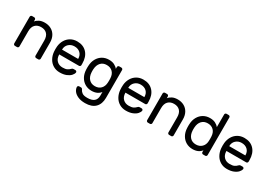

<svg xmlns="http://www.w3.org/2000/svg" viewBox="14 -1695 4054 2901"><g transform="rotate(30 2040.5 -245.0)"><path d="M510 0H473Q462 0 454 -8Q446 -16 446 -27V-291Q446 -366 409 -405Q372 -444 306 -444Q241 -444 203.5 -405Q166 -366 166 -291V-27Q166 -16 158 -8Q150 0 139 0H102Q91 0 83 -8Q75 -16 75 -27V-493Q75 -504 83 -512Q91 -520 102 -520H139Q150 -520 158 -512Q166 -504 166 -493V-462Q188 -491 226.5 -510.5Q265 -530 321 -530Q384 -530 433 -503Q482 -476 509.5 -425.5Q537 -375 537 -306V-27Q537 -16 529 -8Q521 0 510 0Z M1118 -277V-250Q1118 -239 1110 -231Q1102 -223 1091 -223H747V-217Q749 -151 787.5 -113.5Q826 -76 887 -76Q937 -76 964.5 -89Q992 -102 1014 -126Q1022 -134 1028.5 -137Q1035 -140 1046 -140H1076Q1088 -140 1096 -132Q1104 -124 1103 -113Q1099 -86 1073.5 -57.5Q1048 -29 1000.5 -9.5Q953 10 887 10Q823 10 773 -19.5Q723 -49 693.5 -101Q664 -153 658 -218Q656 -248 656 -264Q656 -280 658 -310Q664 -372 693.5 -422Q723 -472 772.5 -501Q822 -530 887 -530Q994 -530 1056 -462Q1118 -394 1118 -277ZM1028 -307V-310Q1028 -371 989.5 -407.5Q951 -444 887 -444Q829 -444 788.5 -407Q748 -370 747 -310V-307Z M1596 -462V-493Q1596 -504 1604 -512Q1612 -520 1623 -520H1660Q1671 -520 1679 -512Q1687 -504 1687 -493V-7Q1687 99 1627 159.5Q1567 220 1451 220Q1376 220 1325 197Q1274 174 1249.5 140Q1225 106 1223 71Q1222 60 1230.5 52Q1239 44 1250 44H1280Q1292 44 1299 50Q1306 56 1313 71Q1323 94 1351 114Q1379 134 1441 134Q1596 134 1596 5V-58Q1545 10 1441 10Q1379 10 1328.5 -19Q1278 -48 1247.5 -101.5Q1217 -155 1214 -227L1213 -260L1214 -293Q1217 -365 1247.5 -418.5Q1278 -472 1328 -501Q1378 -530 1441 -530Q1497 -530 1535.5 -510.5Q1574 -491 1596 -462ZM1305 -288 1304 -260 1305 -232Q1309 -160 1347.5 -118Q1386 -76 1451 -76Q1515 -76 1554 -115.5Q1593 -155 1596 -224Q1597 -234 1597 -260Q1597 -286 1596 -296Q1593 -366 1554 -405Q1515 -444 1451 -444Q1386 -444 1347.5 -402Q1309 -360 1305 -288Z M2273 -277V-250Q2273 -239 2265 -231Q2257 -223 2246 -223H1902V-217Q1904 -151 1942.5 -113.5Q1981 -76 2042 -76Q2092 -76 2119.5 -89Q2147 -102 2169 -126Q2177 -134 2183.5 -137Q2190 -140 2201 -140H2231Q2243 -140 2251 -132Q2259 -124 2258 -113Q2254 -86 2228.5 -57.5Q2203 -29 2155.5 -9.5Q2108 10 2042 10Q1978 10 1928 -19.5Q1878 -49 1848.5 -101Q1819 -153 1813 -218Q1811 -248 1811 -264Q1811 -280 1813 -310Q1819 -372 1848.5 -422Q1878 -472 1927.5 -501Q1977 -530 2042 -530Q2149 -530 2211 -462Q2273 -394 2273 -277ZM2183 -307V-310Q2183 -371 2144.5 -407.5Q2106 -444 2042 -444Q1984 -444 1943.5 -407Q1903 -370 1902 -310V-307Z M2829 0H2792Q2781 0 2773 -8Q2765 -16 2765 -27V-291Q2765 -366 2728 -405Q2691 -444 2625 -444Q2560 -444 2522.5 -405Q2485 -366 2485 -291V-27Q2485 -16 2477 -8Q2469 0 2458 0H2421Q2410 0 2402 -8Q2394 -16 2394 -27V-493Q2394 -504 2402 -512Q2410 -520 2421 -520H2458Q2469 -520 2477 -512Q2485 -504 2485 -493V-462Q2507 -491 2545.5 -510.5Q2584 -530 2640 -530Q2703 -530 2752 -503Q2801 -476 2828.5 -425.5Q2856 -375 2856 -306V-27Q2856 -16 2848 -8Q2840 0 2829 0Z M3358 -683Q3358 -694 3366 -702Q3374 -710 3385 -710H3422Q3433 -710 3441 -702Q3449 -694 3449 -683V-27Q3449 -16 3441 -8Q3433 0 3422 0H3385Q3374 0 3366 -8Q3358 -16 3358 -27V-58Q3307 10 3203 10Q3141 10 3090.5 -19Q3040 -48 3009.5 -102Q2979 -156 2976 -228L2975 -261L2976 -293Q2979 -365 3009.5 -418.5Q3040 -472 3090 -501Q3140 -530 3203 -530Q3259 -530 3297.5 -510.5Q3336 -491 3358 -462ZM3213 -444Q3148 -444 3109.5 -402Q3071 -360 3067 -288L3066 -260L3067 -232Q3071 -160 3109.5 -118Q3148 -76 3213 -76Q3275 -76 3315 -114.5Q3355 -153 3358 -217Q3359 -227 3359 -257Q3359 -286 3358 -296Q3355 -366 3316 -405Q3277 -444 3213 -444Z M4035 -277V-250Q4035 -239 4027 -231Q4019 -223 4008 -223H3664V-217Q3666 -151 3704.5 -113.5Q3743 -76 3804 -76Q3854 -76 3881.5 -89Q3909 -102 3931 -126Q3939 -134 3945.5 -137Q3952 -140 3963 -140H3993Q4005 -140 4013 -132Q4021 -124 4020 -113Q4016 -86 3990.5 -57.5Q3965 -29 3917.5 -9.5Q3870 10 3804 10Q3740 10 3690 -19.5Q3640 -49 3610.5 -101Q3581 -153 3575 -218Q3573 -248 3573 -264Q3573 -280 3575 -310Q3581 -372 3610.5 -422Q3640 -472 3689.5 -501Q3739 -530 3804 -530Q3911 -530 3973 -462Q4035 -394 4035 -277ZM3945 -307V-310Q3945 -371 3906.5 -407.5Q3868 -444 3804 -444Q3746 -444 3705.5 -407Q3665 -370 3664 -310V-307Z"/></g></svg>

Font: Rubik
Style: Regular
Weight: 400
Designer: Hubert & Fischer
Foundry: Hubert & Fischer
Version: Version 1.100